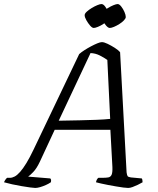

<svg xmlns="http://www.w3.org/2000/svg" viewBox="-49 -928 782 948"><path d="M125 0Q118 0 99.5 -2.5Q81 -5 57.5 -9Q34 -13 11 -18Q-12 -23 -29 -28Q-27 -34 -22.5 -40.5Q-18 -47 -14 -50H0Q11 -50 23.5 -56.5Q36 -63 50.5 -79.5Q65 -96 81.5 -123Q98 -150 117 -190L342 -661Q352 -670 367.5 -680Q383 -690 400 -699Q417 -708 431.5 -714Q446 -720 454 -720Q465 -720 482.5 -711.5Q500 -703 517.5 -692Q535 -681 544 -670L576 -77Q578 -63 581 -58.5Q584 -54 597 -52L651 -47Q653 -45 654 -39Q655 -33 655 -28Q645 -22 631.5 -15.5Q618 -9 605.5 -4.5Q593 0 584 0Q576 0 560 -2Q544 -4 524.5 -7.5Q505 -11 485.5 -14.5Q466 -18 449.5 -22Q433 -26 425 -28Q426 -35 429.5 -41.5Q433 -48 437 -50H455Q474 -50 485.5 -52Q497 -54 502 -65Q507 -76 506 -103L496 -287H221L148 -130Q132 -96 115 -78.5Q98 -61 90 -56L199 -47Q202 -45 203 -40Q204 -35 202 -28Q192 -21 177.5 -14.5Q163 -8 149 -4Q135 0 125 0ZM241 -332Q299 -333 345.5 -334Q392 -335 429.5 -336.5Q467 -338 495 -341L481 -632Q464 -644 443 -654.5Q422 -665 398 -666ZM414 -790Q406 -790 396 -801.5Q386 -813 377.5 -828Q369 -843 369 -853Q369 -861 379.5 -870.5Q390 -880 404 -888.5Q418 -897 431.5 -902.5Q445 -908 452 -908Q461 -908 470 -896Q479 -884 485.5 -869Q492 -854 492 -844Q492 -837 483 -827.5Q474 -818 461 -809.5Q448 -801 434.5 -795.5Q421 -790 414 -790ZM493 -790Q485 -790 475 -801.5Q465 -813 457.5 -828Q450 -843 450 -853Q450 -861 460 -870.5Q470 -880 484 -888.5Q498 -897 511.5 -902.5Q525 -908 532 -908Q540 -908 549.5 -896Q559 -884 565.5 -869Q572 -854 572 -844Q572 -837 563 -827.5Q554 -818 540.5 -809.5Q527 -801 514 -795.5Q501 -790 493 -790Z"/></svg>

Font: Texturina Medium 12pt ExtraLight
Style: Italic
Weight: 250
Italic angle: -11°
Version: Version 1.002